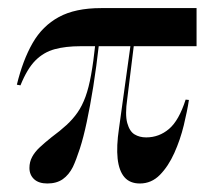

<svg xmlns="http://www.w3.org/2000/svg" viewBox="-20 -435 525 467"><path d="M29.8 -227.4 21 -229Q35.5 -288.7 59.3 -330.2Q83.1 -371.8 123 -393.5Q162.9 -415.3 225.8 -415.3H458.1V-322.6H175.8Q139.5 -322.6 112.9 -315.3Q86.3 -308.1 66.1 -287.9Q46 -267.7 29.8 -227.4ZM95.2 11.3Q74.2 11.3 62.9 0.8Q51.6 -9.7 51.6 -26.6Q51.6 -41.1 58.1 -53.2Q64.5 -65.3 76.6 -76.6Q88.7 -87.9 104.8 -100.8Q126.6 -116.9 141.9 -131Q157.3 -145.2 168.5 -161.3Q179.8 -177.4 187.9 -199.6Q196 -221.8 201.6 -253.2Q207.3 -284.7 212.1 -329.8H221Q214.5 -272.6 206.9 -224.6Q199.2 -176.6 191.1 -138.7Q183.1 -100.8 174.2 -73.4Q165.3 -46 157.3 -29Q147.6 -9.7 132.7 0.8Q117.7 11.3 95.2 11.3ZM320.2 11.3Q296 11.3 282.7 -4Q269.4 -19.4 266.1 -49.2Q262.9 -79 269.4 -122.6L298.4 -331.5L306.5 -332.3L289.5 -194.4Q283.9 -156.5 289.5 -135.9Q295.2 -115.3 307.3 -108.1Q319.4 -100.8 335.5 -100.8Q366.9 -100.8 391.1 -121.4Q415.3 -141.9 431.5 -192.7L439.5 -191.9Q435.5 -165.3 427 -130.2Q418.5 -95.2 404 -62.9Q389.5 -30.6 369 -9.7Q348.4 11.3 320.2 11.3Z"/></svg>

Font: Playfair 144pt SemiCondensed SemiBold
Style: Regular
Weight: 600
Width: 4
Designer: Claus Eggers Sørensen
Foundry: Claus Eggers Sørensen
Version: Version 2.203